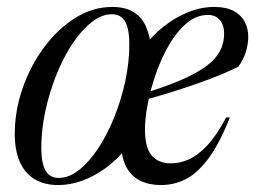

<svg xmlns="http://www.w3.org/2000/svg" viewBox="-20 -523 735 553"><path d="M303 -503Q340.5 -503 364 -488.8Q387.5 -474.5 399.8 -448Q412 -421.5 415.5 -383.5L391.5 -384Q417 -419.5 450.8 -446.2Q484.5 -473 522 -488Q559.5 -503 596.5 -503Q631.5 -503 653 -491.5Q674.5 -480 684.8 -460.5Q695 -441 695 -417Q695 -395.5 688 -373.2Q681 -351 666.5 -331Q648.5 -321.5 618.5 -309Q588.5 -296.5 550.8 -283.2Q513 -270 471.5 -257Q430 -244 389.5 -233.5L392 -253.5Q448 -270.5 488.2 -287Q528.5 -303.5 555 -319.8Q581.5 -336 597 -353Q612.5 -370 619 -388.2Q625.5 -406.5 625.5 -426Q625.5 -442.5 620 -454.5Q614.5 -466.5 604.2 -473.2Q594 -480 579 -480Q546.5 -480 518.5 -456.8Q490.5 -433.5 468.2 -396Q446 -358.5 430.2 -314Q414.5 -269.5 406 -226.2Q397.5 -183 397.5 -150Q397.5 -97.5 417 -75Q436.5 -52.5 472 -52.5Q499 -52.5 525.2 -64.5Q551.5 -76.5 578.2 -105.5Q605 -134.5 631.5 -185L642 -184.5Q611.5 -108 579.8 -65.8Q548 -23.5 514.5 -6.8Q481 10 444 10Q409 10 384 -2.5Q359 -15 345 -40Q331 -65 328.5 -103L349 -102.5Q319.5 -64.5 285 -39.5Q250.5 -14.5 215.8 -2.2Q181 10 148.5 10Q107.5 10 79.2 -7.2Q51 -24.5 36.8 -57.5Q22.5 -90.5 22.5 -137Q22.5 -203.5 45 -268.5Q67.5 -333.5 106.8 -386.5Q146 -439.5 196.5 -471.2Q247 -503 303 -503ZM149.5 -10.5Q178.5 -10.5 207.8 -33.5Q237 -56.5 263 -96Q289 -135.5 309 -185.2Q329 -235 340.8 -289.2Q352.5 -343.5 352.5 -395.5Q352.5 -439.5 340.5 -460.8Q328.5 -482 302 -482Q273 -482 243.8 -459Q214.5 -436 188.5 -396.8Q162.5 -357.5 142.5 -307.8Q122.5 -258 110.8 -203.8Q99 -149.5 99 -97.5Q99 -53.5 111 -32Q123 -10.5 149.5 -10.5Z"/></svg>

Font: Newsreader 60pt
Style: Italic
Weight: 400
Italic angle: -17°
Designer: Hugues Gentile
Foundry: Production Type
Version: Version 1.003